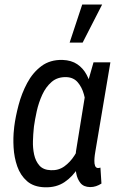

<svg xmlns="http://www.w3.org/2000/svg" viewBox="-20 -797 520 828"><path d="M40.5 -241.2 41.5 -251.5Q46.9 -293.9 60.1 -344Q73.2 -394 97.2 -439Q121.1 -483.9 158.7 -512Q196.3 -540 250 -538.6Q288.1 -537.1 313.2 -520Q338.4 -502.9 353.3 -475.1Q368.2 -447.3 375 -414.1Q381.8 -380.9 382.8 -346.9Q383.8 -313 381.3 -283.7L376.5 -243.7Q369.6 -203.1 355.5 -158.4Q341.3 -113.8 317.6 -74.7Q293.9 -35.6 258.3 -11.7Q222.7 12.2 173.3 10.7Q125 9.3 96.4 -15.9Q67.9 -41 54.4 -79.6Q41 -118.2 38.6 -161.1Q36.1 -204.1 40.5 -241.2ZM126.5 -252 125.5 -241.7Q123 -218.8 122.1 -188.7Q121.1 -158.7 127.2 -130.4Q133.3 -102.1 150.1 -83Q167 -64 199.7 -63Q232.4 -61.5 257.6 -79.6Q282.7 -97.7 301 -126.2Q319.3 -154.8 331.1 -186.5Q342.8 -218.3 349.1 -244.6L353 -275.9Q354.5 -298.3 352.3 -329.3Q350.1 -360.4 341.6 -390.9Q333 -421.4 315.2 -442.1Q297.4 -462.9 267.1 -464.4Q228.5 -465.8 203.1 -444.1Q177.7 -422.4 162.1 -388.2Q146.5 -354 138.4 -317.1Q130.4 -280.3 126.5 -252ZM383.3 -528.3H456.1L391.1 -143.1Q390.1 -138.7 388.7 -127.4Q387.2 -116.2 387 -103.5Q386.7 -90.8 390.1 -81.8Q393.6 -72.8 402.8 -72.3Q405.8 -72.3 408.2 -73Q410.6 -73.7 413.1 -74.2L417.5 -5.4Q405.8 2 394 5.9Q382.3 9.8 368.7 9.8Q340.8 9.3 327.1 -7.6Q313.5 -24.4 308.8 -49.3Q304.2 -74.2 304.9 -99.9Q305.7 -125.5 307.6 -144L352.1 -418.9ZM280.3 -613.3 334.5 -777.3H420.4L336.4 -613.3Z"/></svg>

Font: Roboto Condensed
Style: Italic
Weight: 400
Italic angle: -12°
Designer: Christian Robertson
Foundry: Google
Version: Version 3.0